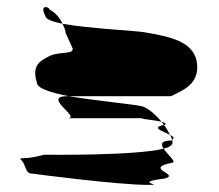

<svg xmlns="http://www.w3.org/2000/svg" viewBox="-20 -703 616 541"><path d="M41 -251C53 -239 51 -214 69 -214C69 -214 310 -182 397 -182C451 -182 348 -188 444 -200C490 -212 384 -227 462 -244C482 -244 453 -266 441 -284C359 -264 119 -267 104 -267C43 -250 29 -263 41 -251ZM84 -470C84 -454 124 -442 173 -432H462C496 -449 546 -467 534 -532C522 -586 460 -600 387 -612C371 -616 235 -622 156 -636C161 -626 165 -617 165 -610L185 -566C185 -549 155 -559 121 -546C99 -534 67 -523 84 -470ZM108 -658C91 -689 115 -687 121 -675C136 -668 149 -652 156 -636C128 -642 108 -649 108 -658ZM170 -370C211 -370 96 -432 170 -432H173C252 -419 349 -410 378 -404C394 -401 418 -381 435 -360C411 -366 350 -370 397 -370ZM435 -360C437 -357 440 -354 442 -351H444C450 -354 445 -357 435 -360ZM441 -284C433 -296 433 -307 462 -307C463 -308 464 -308 465 -309C466 -306 466 -303 466 -301C466 -294 457 -288 441 -284ZM442 -351C449 -342 455 -331 459 -323C441 -333 403 -343 442 -351ZM459 -323C462 -318 464 -313 465 -309C473 -314 468 -318 459 -323Z"/></svg>

Font: bitstorm
Style: exext
Weight: 400
Version: Version 0.2